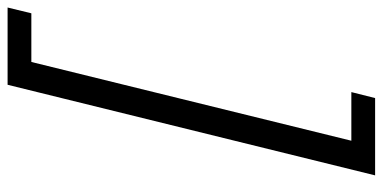

<svg xmlns="http://www.w3.org/2000/svg" viewBox="-269 -534 999 501"><g transform="rotate(-90 230.5 -283.5)"><path d="M23.4 195.8 259.8 -763.2H461.4L446.3 -701.2H319.3L113.8 133.8H240.7L225.1 195.8Z"/></g></svg>

Font: Lesson One Light
Style: Italic
Weight: 300
Italic angle: -14°
Designer: But Ko, Victor Gaultney, Annie Olsen, Julie Remington, Don Collingsworth, Eric Hays, Becca Hirsbrunner
Version: Version 1.100